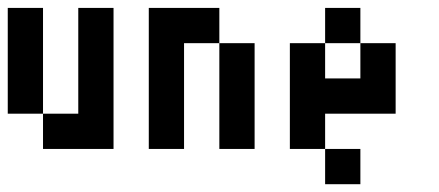

<svg xmlns="http://www.w3.org/2000/svg" viewBox="-20 -384 1131 495"><path d="M0 -363.6H90.9V-272.7H0ZM0 -272.7H90.9V-181.8H0ZM0 -181.8H90.9V-90.9H0ZM90.9 -90.9H181.8V0H90.9ZM181.8 -90.9H272.7V0H181.8ZM181.8 -181.8H272.7V-90.9H181.8ZM181.8 -272.7H272.7V-181.8H181.8ZM181.8 -363.6H272.7V-272.7H181.8Z M363.6 -90.9H454.5V0H363.6ZM363.6 -181.8H454.5V-90.9H363.6ZM363.6 -272.7H454.5V-181.8H363.6ZM363.6 -363.6H454.5V-272.7H363.6ZM454.5 -363.6H545.5V-272.7H454.5ZM545.5 -272.7H636.4V-181.8H545.5ZM545.5 -181.8H636.4V-90.9H545.5ZM545.5 -90.9H636.4V0H545.5Z M818.2 -363.6H909.1V-272.7H818.2ZM909.1 -272.7H1000V-181.8H909.1ZM727.3 -272.7H818.2V-181.8H727.3ZM909.1 -181.8H1000V-90.9H909.1ZM818.2 -181.8H909.1V-90.9H818.2ZM727.3 -181.8H818.2V-90.9H727.3ZM727.3 -90.9H818.2V0H727.3ZM818.2 0H909.1V90.9H818.2Z"/></svg>

Font: Micro 5
Style: Regular
Weight: 400
Designer: Sarah Cadigan-Fried
Version: Version 1.000; ttfautohint (v1.8.4.7-5d5b)